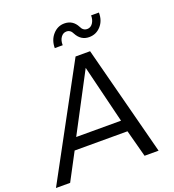

<svg xmlns="http://www.w3.org/2000/svg" viewBox="-198 -1103 1115 1232"><g transform="rotate(-20 359.5 -487.0)"><path d="M271 -846.2Q271 -901.4 303.5 -937.7Q335.9 -974.1 381.8 -974.1Q439.9 -974.1 467.8 -919.9Q481 -890.1 509.8 -890.1Q532.7 -890.1 547.4 -911.1Q562 -932.1 562 -963.9H615.2Q616.2 -908.7 584 -872.8Q551.8 -836.9 503.9 -836.9Q446.8 -836.9 418 -892.1Q404.8 -920.9 377 -920.9Q354 -920.9 339.1 -899.9Q324.2 -878.9 325.2 -846.2ZM526.9 -185.1H166L67.9 0H-28.8L377.9 -750H477.1L671.9 0H576.2ZM511.2 -263.2 414.1 -659.2 205.1 -263.2Z"/></g></svg>

Font: Oakes Grotesk
Style: Italic
Weight: 400
Designer: Samuel Oakes
Foundry: Samuel Oakes
Version: Version 1.0 | wf-rip DC20170320